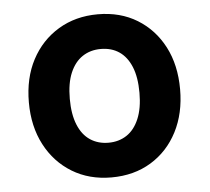

<svg xmlns="http://www.w3.org/2000/svg" viewBox="-44 -585 704 645"><g transform="rotate(-5 307.5 -263.0)"><path d="M307 12Q232 12 174.5 -23Q117 -58 84.5 -120Q52 -182 52 -263Q52 -345 84.5 -406.5Q117 -468 175 -503Q233 -538 308 -538Q384 -538 441 -503Q498 -468 530 -406.5Q562 -345 562 -263Q562 -182 530 -120Q498 -58 440.5 -23Q383 12 307 12ZM307 -105Q342 -105 368.5 -122.5Q395 -140 410 -175.5Q425 -211 425 -263Q425 -316 410.5 -351Q396 -386 370 -403.5Q344 -421 308 -421Q273 -421 246.5 -403.5Q220 -386 205 -351Q190 -316 190 -263Q190 -211 204.5 -175.5Q219 -140 245.5 -122.5Q272 -105 307 -105Z"/></g></svg>

Font: DM Sans 9pt
Style: Bold
Weight: 700
Version: Version 4.004;gftools[0.9.30]